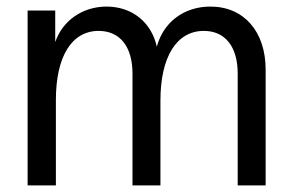

<svg xmlns="http://www.w3.org/2000/svg" viewBox="-20 -564 889 584"><path d="M64 0H150V-260C150 -392 198 -470 280 -470C345 -470 383 -422 383 -340V0H468V-258C468 -391 517 -470 600 -470C665 -470 703 -422 703 -340V0H788V-352C788 -468 722 -544 620 -544C540 -544 477 -497 457 -422C441 -495 383 -544 304 -544C231 -544 170 -501 148 -436V-532H64Z"/></svg>

Font: Ronzino
Style: Regular
Weight: 400
Designer: Nunzio Mazzaferro
Foundry: Collletttivo
Version: Version 1.000;Glyphs 3.3 (3337)